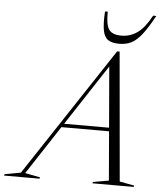

<svg xmlns="http://www.w3.org/2000/svg" viewBox="-140 -988 888 1042"><g transform="rotate(5 304.0 -467.5)"><path d="M549.5 -22.5 629.5 -7.5 627.5 0H402.5L405 -7.5L490.5 -22.5L468 -289H208.5L34.5 -23.5L116.5 -7.5L114.5 0H-79L-77 -7.5L11 -24L474 -725H487.5ZM221.5 -308.5H466.5L438.5 -639.5ZM489 -812Q537.5 -812 576.8 -840.2Q616 -868.5 651.5 -935H669Q632.5 -868 603.8 -831.5Q575 -795 546.5 -781Q518 -767 481 -767Q442.5 -767 421 -781Q399.5 -795 392.5 -831.2Q385.5 -867.5 389.5 -935H404.5Q403 -864.5 421.2 -838.2Q439.5 -812 489 -812Z"/></g></svg>

Font: Newsreader Display Light
Style: Italic
Weight: 300
Italic angle: -17°
Designer: Hugues Gentile
Foundry: Production Type
Version: Version 1.001